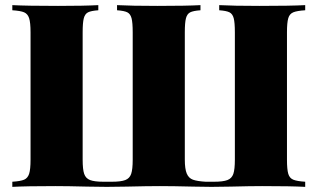

<svg xmlns="http://www.w3.org/2000/svg" viewBox="-20 -728 1237 748"><path d="M1169 -688Q1137 -686 1122.5 -680Q1108 -674 1103 -657Q1098 -640 1098 -602V-106Q1098 -68 1103 -51Q1108 -34 1122.5 -28Q1137 -22 1169 -20V0Q1115 -3 1001 -3Q955 -3 879 -1L804 0L733 -1Q653 -3 603 -3Q554 -3 474 -1L396 0L320 -1Q242 -3 196 -3Q82 -3 28 0V-20Q60 -22 74 -28Q88 -34 93.5 -51Q99 -68 99 -106V-602Q99 -640 93.5 -657Q88 -674 74 -680Q60 -686 28 -688V-708Q85 -705 206 -705Q308 -705 363 -708V-688Q335 -686 323 -680Q311 -674 306.5 -657Q302 -640 302 -602V-106Q302 -68 308 -50.5Q314 -33 331 -26.5Q348 -20 383 -20H416Q451 -20 468 -26.5Q485 -33 491 -50.5Q497 -68 497 -106V-602Q497 -640 492.5 -657Q488 -674 476 -680Q464 -686 436 -688V-708Q492 -705 593 -705Q707 -705 761 -708V-688Q733 -686 721 -680Q709 -674 704.5 -657Q700 -640 700 -602V-106Q700 -70 707.5 -52Q715 -34 731.5 -28Q748 -22 781 -20H814Q849 -20 866 -26.5Q883 -33 889 -50.5Q895 -68 895 -106V-602Q895 -640 890.5 -657Q886 -674 874 -680Q862 -686 834 -688V-708Q889 -705 991 -705Q1112 -705 1169 -708Z"/></svg>

Font: Playfair Display SC Black
Style: Regular
Weight: 900
Designer: Claus Eggers Sørensen
Foundry: Claus Eggers Sørensen
Version: Version 1.200; ttfautohint (v1.6)